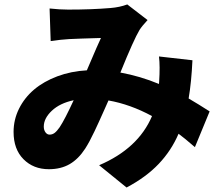

<svg xmlns="http://www.w3.org/2000/svg" viewBox="-20 -771 996 860"><path d="M202.1 -168Q214.5 -168 224.6 -175.6Q234.7 -183.2 247.2 -201Q271 -237.2 310 -322.1Q248.2 -308.9 212.2 -275Q176.1 -241.1 176.1 -203.8Q176.1 -188.9 183.6 -178.4Q191.1 -168 202.1 -168ZM919 -272 853 -111.9Q804.7 -153.8 779.8 -171.9Q747.5 -96.6 690.9 -36.9Q634.2 22.7 546.9 68.9L424 -30.9Q599.4 -105.8 660.9 -251.1Q562.9 -304 465.9 -321Q460.6 -308.9 445.5 -275.2Q430.4 -241.5 422.9 -225Q415.5 -208.5 403.4 -183.1Q391.3 -157.7 381.4 -139.2Q371.4 -120.7 361.9 -105.8Q331.3 -58.6 292.1 -35.9Q252.8 -13.1 198.9 -13.1Q129.6 -13.1 85.2 -57.9Q40.8 -102.6 40.8 -180Q40.8 -235.1 65.3 -284.3Q89.8 -333.5 132.8 -369.9Q175.8 -406.2 236.9 -429.2Q297.9 -452.1 369 -456Q422.2 -581 432.2 -600.9Q329.9 -598 289.1 -595.9Q252.5 -593.8 207 -587L202.1 -733Q247.5 -728 285.2 -728Q391.3 -728 475.1 -735.1Q515.6 -738.3 550.1 -751.1L641 -681.1Q615.8 -654.1 605.1 -637.1Q579.5 -594.8 519.2 -446Q607.6 -430 692.1 -394.9L692.8 -404.8Q697.4 -474.8 692.1 -518.1L842 -501.1Q837.4 -402.7 824.9 -329.9Q869.3 -304 919 -272Z"/></svg>

Font: Karasuma Gothic
Style: Black
Weight: 900
Designer: Rasmus Andersson / Ryoko Nishizuka
Foundry: Genbu
Version: Version 1.00